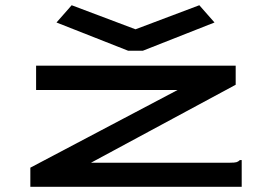

<svg xmlns="http://www.w3.org/2000/svg" viewBox="-20 -714 1040 734"><path d="M96 -73 659 -370H118V-463H881V-390L328 -92H860Q877 -92 884 -94Q891 -96 897 -102H904V0H96ZM254 -694 498 -602 742 -694 800 -628 526 -520H470L196 -628Z"/></svg>

Font: Inconsolata UltraExpanded SemiBold
Style: Regular
Weight: 600
Width: 9
Monospace: yes
Designer: Raph Levien, Cyreal, Brenton Simpson
Foundry: Raph Levien, Cyreal, Google
Version: Version 3.001; ttfautohint (v1.8.2.53-6de2)